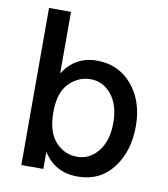

<svg xmlns="http://www.w3.org/2000/svg" viewBox="-81 -775 743 851"><g transform="rotate(10 291.0 -350.0)"><path d="M308.5 -428Q253 -428 211.5 -386Q170 -344 170 -255.5Q170 -167 210 -123Q250 -79 307 -79Q364 -79 402 -126.5Q440 -174 440 -254.5Q440 -335 402 -381.5Q364 -428 308.5 -428ZM170 0H71V-707H170V-430Q224 -514 321.5 -514Q419 -514 480 -442Q541 -370 541 -257Q541 -144 483 -68.5Q425 7 324 7Q223 7 170 -77Z"/></g></svg>

Font: Hind Guntur Medium
Style: Regular
Weight: 500
Designer: Manushi Parikh, Hitesh Malaviya
Foundry: Indian Type Foundry
Version: Version 1.000;PS 1.0;hotconv 1.0.86;makeotf.lib2.5.63406; tt